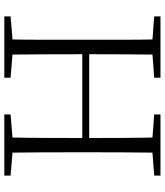

<svg xmlns="http://www.w3.org/2000/svg" viewBox="43 -806 763 889"><g transform="rotate(90 424.5 -361.5)"><path d="M56 0V-29L188 -40H206L340 -29V0ZM162 0Q164 -83 164 -166Q164 -249 164 -333V-390Q164 -474 164 -557.5Q164 -641 162 -723H233Q232 -641 231.5 -557.5Q231 -474 231 -390V-368Q231 -258 231.5 -170.5Q232 -83 233 0ZM198 -361V-393H653V-361ZM510 0V-29L643 -40H662L793 -29V0ZM616 0Q618 -83 618.5 -170.5Q619 -258 619 -368V-390Q619 -474 618.5 -557.5Q618 -641 616 -723H687Q686 -641 685.5 -557.5Q685 -474 685 -390V-333Q685 -249 685.5 -166Q686 -83 687 0ZM56 -694V-723H340V-694L206 -684H188ZM510 -694V-723H793V-694L662 -684H643Z"/></g></svg>

Font: Noto Serif KR ExtraLight
Style: Regular
Weight: 200
Designer: Ryoko NISHIZUKA 西塚涼子 (kana & ideographs); Frank Grießhammer (Latin, Greek & Cyrillic); Wenlong ZHANG 张文龙 (bopomofo); San
Foundry: Adobe
Version: Version 2.002-H1;hotconv 1.1.0;makeotfexe 2.6.0